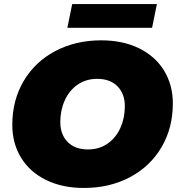

<svg xmlns="http://www.w3.org/2000/svg" viewBox="-20 -916 888 952"><path d="M41 -297Q41 -419 97.5 -514.5Q154 -610 254.5 -663Q355 -716 482 -716Q589 -716 669.5 -676.5Q750 -637 793.5 -566Q837 -495 837 -403Q837 -281 780.5 -185.5Q724 -90 623.5 -37Q523 16 396 16Q289 16 208.5 -23.5Q128 -63 84.5 -134Q41 -205 41 -297ZM599 -389Q599 -451 562.5 -488Q526 -525 462 -525Q406 -525 364.5 -496Q323 -467 301 -418Q279 -369 279 -311Q279 -249 315.5 -212Q352 -175 416 -175Q472 -175 513.5 -204Q555 -233 577 -282Q599 -331 599 -389ZM338 -896H758L734 -778H314Z"/></svg>

Font: Montserrat Alternates Black
Style: Italic
Weight: 900
Italic angle: -11.3°
Designer: Julieta Ulanovsky
Foundry: Julieta Ulanovsky
Version: Version 7.200